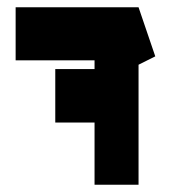

<svg xmlns="http://www.w3.org/2000/svg" viewBox="-20 -752 468 528"><path d="M23 -732H240H361L407 -597L361 -574V-562V-415V-244H240V-415H132V-562H240V-586H23Z"/></svg>

Font: PatchSerif
Style: Regular
Weight: 400
Version: Version 1.1